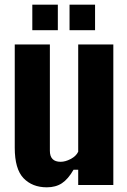

<svg xmlns="http://www.w3.org/2000/svg" viewBox="-20 -790 544 820"><path d="M180 10Q118 10 80.5 -29Q43 -68 43 -159V-600H193V-146Q193 -99 239 -99Q259 -99 282 -111Q305 -123 314 -142V-600H464V0H314V-65H294Q271 -25 244.5 -7.5Q218 10 180 10ZM277 -661V-770H386V-661ZM118 -661V-770H227V-661Z"/></svg>

Font: Big Shoulders Display Black
Style: Regular
Weight: 900
Designer: Patric King
Foundry: XO Type Co
Version: Version 1.000; ttfautohint (v1.8.2)